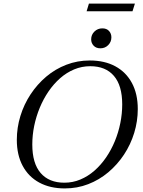

<svg xmlns="http://www.w3.org/2000/svg" viewBox="-20 -1043 797 1073"><path d="M160.5 -235.5Q160.5 -130 207.2 -76Q254 -22 339.5 -22Q387 -22 429.2 -39.8Q471.5 -57.5 507.8 -89.2Q544 -121 572.8 -163Q601.5 -205 621.8 -254Q642 -303 652.5 -355.5Q663 -408 663 -459.5Q663 -565 616.5 -619Q570 -673 484.5 -673Q437 -673 394.5 -655.2Q352 -637.5 316 -605.8Q280 -574 251.2 -532Q222.5 -490 202.2 -441Q182 -392 171.2 -339.8Q160.5 -287.5 160.5 -235.5ZM750 -433.5Q750 -365.5 730 -300.2Q710 -235 673 -179Q636 -123 585.2 -80.2Q534.5 -37.5 473 -13.8Q411.5 10 342 10Q260 10 199.8 -22.5Q139.5 -55 106.8 -116Q74 -177 74 -261.5Q74 -329.5 94 -394.8Q114 -460 151 -516Q188 -572 238.5 -614.8Q289 -657.5 350.8 -681.2Q412.5 -705 481.5 -705Q564.5 -705 624.5 -672.5Q684.5 -640 717.2 -579.2Q750 -518.5 750 -433.5ZM541 -773Q517 -773 503.2 -787.8Q489.5 -802.5 489.5 -823Q489.5 -849 507.8 -866.8Q526 -884.5 552 -884.5Q576 -884.5 589.2 -870Q602.5 -855.5 602.5 -834.5Q602.5 -809 584.8 -791Q567 -773 541 -773ZM464 -980 477 -1023H734L720.5 -980Z"/></svg>

Font: Newsreader 48pt
Style: Italic
Weight: 400
Italic angle: -17°
Version: Version 1.003